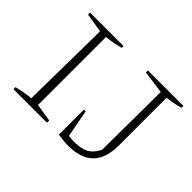

<svg xmlns="http://www.w3.org/2000/svg" viewBox="-130 -896 1150 1150"><g transform="rotate(45 445.0 -320.5)"><path d="M66 0V-17Q96 -25 124 -30Q152 -35 180 -37L188 -612L66 -632V-649H350V-634Q325 -627 296 -621.5Q267 -616 237 -613V-37L350 -19V0ZM451 0 458 -44Q482 -39 504 -36.5Q526 -34 544 -34Q589 -34 618.5 -43.5Q648 -53 668 -74.5Q688 -96 703 -130L698 -99L702 -612L556 -632V-649H857V-634Q836 -627 810 -621.5Q784 -616 751 -613V-207Q751 8 537 8Q517 8 495.5 5.5Q474 3 451 0ZM451 0V-212H466L506 0Z"/></g></svg>

Font: Piazzolla Thin Thin
Style: Regular
Weight: 250
Version: Version 2.005